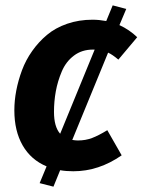

<svg xmlns="http://www.w3.org/2000/svg" viewBox="-20 -619 529 712"><path d="M269 -98.1Q297.4 -98.1 321.3 -107.2Q345.2 -116.2 377.9 -136.2L431.2 -43Q346.2 16.1 252 16.1Q224.6 16.1 203.1 12.2L178.2 73.2L127 60.1L152.8 -2Q94.7 -26.4 64 -79.8Q33.2 -133.3 33.2 -210Q33.2 -245.6 40.3 -283Q47.4 -320.3 61.5 -358.4Q75.7 -396.5 99.4 -429.9Q123 -463.4 154.1 -489.5Q185.1 -515.6 228.8 -530.8Q272.5 -545.9 323.2 -545.9Q347.2 -545.9 374 -541L397.9 -599.1L448.2 -585.9L422.9 -525.9Q460 -508.8 488.8 -481L418.9 -397.9Q397 -416.5 380.9 -423.8L248 -100.1Q259.8 -98.1 269 -98.1ZM324.2 -435.1Q283.7 -435.1 254.2 -412.8Q224.6 -390.6 209.2 -354.2Q193.8 -317.9 187 -280.5Q180.2 -243.2 180.2 -204.1Q180.2 -148.9 203.1 -123L331.1 -435.1Z"/></svg>

Font: FiraGO SemiBold
Style: Italic
Weight: 600
Italic angle: -8°
Designer: bBox Type GmbH
Foundry: bBox Type GmbH
Version: Version 1.001;PS 001.001;hotconv 1.0.88;makeotf.lib2.5.64775